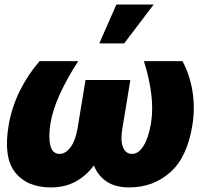

<svg xmlns="http://www.w3.org/2000/svg" viewBox="-20 -815 888 845"><path d="M154.3 -545.9H324.2Q275.4 -470.7 243.7 -401.1Q211.9 -331.5 202.1 -272.5Q192.4 -210.9 201.7 -174.3Q210.9 -137.7 242.2 -137.7Q268.6 -137.7 290.3 -166.7Q312 -195.8 321.3 -250L356.4 -462.9H553.7L518.6 -250Q509.3 -195.8 521.5 -166.7Q533.7 -137.7 560.5 -137.7Q590.8 -137.7 612.5 -174.3Q634.3 -210.9 644.5 -272.5Q654.3 -331.5 645.8 -401.1Q637.2 -470.7 613.3 -545.9H783.2Q814.9 -486.8 826.9 -414.8Q838.9 -342.8 827.1 -266.6Q804.7 -124 729.7 -57.1Q654.8 9.8 548.8 9.8Q487.8 9.8 449.5 -15.9Q411.1 -41.5 393.1 -86.9Q359.9 -41.5 312.7 -15.9Q265.6 9.8 204.1 9.8Q98.6 9.8 46.1 -57.1Q-6.3 -124 18.6 -266.6Q31.7 -342.8 67.1 -414.8Q102.5 -486.8 154.3 -545.9ZM417 -624 492.2 -794.9H656.2L526.4 -624Z"/></svg>

Font: Inter Tight Black
Style: Italic
Weight: 900
Italic angle: -9.39999°
Designer: Rasmus Andersson
Foundry: rsms
Version: Version 3.004; ttfautohint (v1.8.4.7-5d5b)